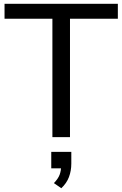

<svg xmlns="http://www.w3.org/2000/svg" viewBox="-20 -725 647 1015"><path d="M257 0V-626H4V-705H603V-626H350V0ZM304 270 265 243Q288 219 295.5 198Q303 177 303 153L325 165H251V78H357V140Q357 178 344.5 211Q332 244 304 270Z"/></svg>

Font: Nunito Sans 12pt Medium
Style: Regular
Weight: 500
Designer: Vernon Adams
Foundry: Vernon Adams
Version: Version 3.101;gftools[0.9.27]